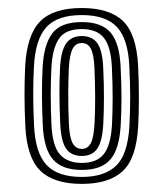

<svg xmlns="http://www.w3.org/2000/svg" viewBox="-20 -827 402 474"><path d="M182 -373Q112.8 -373 79.5 -405.6Q46.2 -438.2 42.5 -515.8Q40.5 -558.8 40.5 -594.4Q40.5 -630 42.2 -664.2Q46.5 -740.8 78.9 -774Q111.2 -807.2 182 -807.2Q250.2 -807.2 283.6 -775.1Q317 -743 321 -664Q323 -624.2 322.9 -584.4Q322.8 -544.5 321.2 -516.8Q317 -436.2 283 -404.6Q249 -373 182 -373ZM182 -390.2Q237.8 -390.2 266.6 -417.9Q295.5 -445.5 299.5 -516.2Q301.5 -555 301.4 -590.2Q301.2 -625.5 299.2 -664.8Q296 -731.5 268.4 -760.6Q240.8 -789.8 182 -789.8Q121.5 -789.8 94.4 -759.8Q67.2 -729.8 63.8 -662.5Q62 -630.8 62 -595.6Q62 -560.5 64 -517.5Q67.2 -449.2 94.9 -419.8Q122.5 -390.2 182 -390.2ZM182 -407.5Q133.2 -407.5 110.8 -433.4Q88.2 -459.2 85.5 -519.2Q81.8 -598.2 85.2 -660.5Q88.2 -717.2 109.2 -744.9Q130.2 -772.5 182 -772.5Q230.5 -772.5 252.8 -746.9Q275 -721.2 277.8 -662.2Q280 -616.2 279.9 -583.2Q279.8 -550.2 278 -518.2Q274.8 -459 252.4 -433.2Q230 -407.5 182 -407.5ZM182 -424.8Q219.2 -424.8 236.5 -446.9Q253.8 -469 256.5 -520.2Q258 -549 258.1 -583.5Q258.2 -618 256.2 -661Q254 -710.8 236.9 -733Q219.8 -755.2 182 -755.2Q141.2 -755.2 125.4 -731.2Q109.5 -707.2 107 -661Q103.5 -595.5 107 -519.8Q109.5 -466 128.2 -445.4Q147 -424.8 182 -424.8ZM182 -442Q155.5 -442 143.1 -460.2Q130.8 -478.5 128.8 -520.2Q125 -599.8 128.2 -659Q130.5 -701.8 143.4 -719.9Q156.2 -738 182 -738Q208 -738 220.5 -719.9Q233 -701.8 234.8 -660Q236.8 -617.8 236.6 -584.5Q236.5 -551.2 235 -521.5Q232.8 -479 220.4 -460.5Q208 -442 182 -442ZM182 -459.5Q197.2 -459.5 204.5 -474.2Q211.8 -489 213.5 -523.8Q216.5 -582.8 213.2 -658.5Q211.8 -692 204.5 -706.4Q197.2 -720.8 182 -720.8Q166.8 -720.8 159.2 -706.4Q151.8 -692 150 -659.5Q148.8 -634.5 148.5 -599.1Q148.2 -563.8 150 -521.8Q151.5 -488.5 159.1 -474Q166.8 -459.5 182 -459.5Z"/></svg>

Font: Big Shoulders Inline Display Black
Style: Regular
Weight: 900
Designer: Patric King
Foundry: XO Type Co
Version: Version 1.000